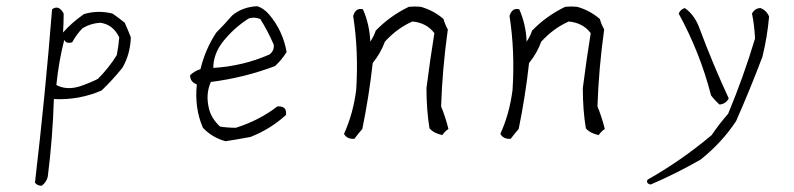

<svg xmlns="http://www.w3.org/2000/svg" viewBox="-20 -475 2540 614"><path d="M146.5 -445.3Q168 -460.9 183.6 -431.6Q183.6 -402.3 181.6 -371.1Q207 -400.4 248 -429.7Q293 -443.4 339.8 -431.6Q357.4 -419.9 378.9 -402.3Q388.7 -380.9 398.4 -355.5Q396.5 -300.8 371.1 -257.8Q339.8 -218.8 304.7 -185.5Q232.4 -154.3 152.3 -158.2Q148.4 -33.2 132.8 89.8Q128.9 107.4 113.3 119.1Q99.6 119.1 91.8 109.4Q125 -173.8 146.5 -445.3ZM300.8 -402.3Q269.5 -400.4 244.1 -384.8Q224.6 -365.2 210.9 -339.8Q191.4 -334 185.5 -347.7Q168 -279.3 160.2 -203.1Q193.4 -185.5 236.3 -199.2Q265.6 -209 293 -222.7Q328.1 -257.8 353.5 -298.8Q359.4 -330.1 361.3 -355.5Q341.8 -396.5 300.8 -402.3Z M722.7 -425.8Q755.9 -453.1 802.7 -455.1Q822.3 -449.2 839.8 -429.7Q884.8 -377 896.5 -308.6Q880.9 -283.2 859.4 -263.7Q761.7 -226.6 654.3 -212.9Q636.7 -173.8 648.4 -127Q656.2 -95.7 683.6 -70.3Q707 -66.4 734.4 -66.4Q808.6 -89.8 867.2 -134.8Q898.4 -136.7 894.5 -107.4Q845.7 -62.5 781.2 -37.1Q740.2 -29.3 701.2 -23.4Q658.2 -35.2 628.9 -66.4Q601.6 -128.9 609.4 -205.1Q587.9 -212.9 587.9 -234.4Q601.6 -248 621.1 -253.9Q636.7 -318.4 671.9 -371.1Q697.3 -396.5 722.7 -425.8ZM812.5 -414.1Q793 -421.9 775.4 -416Q726.6 -384.8 691.4 -339.8Q662.1 -300.8 662.1 -257.8Q757.8 -263.7 841.8 -300.8Q857.4 -312.5 855.5 -332Q835.9 -377 812.5 -414.1Z M1287.1 -453.1Q1306.6 -455.1 1326.2 -453.1Q1367.2 -441.4 1398.4 -414.1Q1402.3 -398.4 1412.1 -380.9Q1394.5 -253.9 1390.6 -134.8Q1404.3 -101.6 1414.1 -62.5Q1402.3 -54.7 1394.5 -43Q1367.2 -48.8 1353.5 -64.5Q1343.8 -123 1343.8 -193.4Q1355.5 -285.2 1369.1 -369.1Q1343.8 -402.3 1298.8 -406.2Q1250 -384.8 1210.9 -341.8Q1197.3 -304.7 1171.9 -273.4Q1160.2 -168 1138.7 -62.5Q1125 -46.9 1113.3 -31.2Q1089.8 -29.3 1080.1 -46.9Q1109.4 -111.3 1119.1 -187.5Q1127 -312.5 1109.4 -423.8Q1117.2 -451.2 1140.6 -445.3Q1162.1 -396.5 1164.1 -341.8Q1175.8 -359.4 1181.6 -377Q1226.6 -423.8 1287.1 -453.1Z M1787.1 -453.1Q1806.6 -455.1 1826.2 -453.1Q1867.2 -441.4 1898.4 -414.1Q1902.3 -398.4 1912.1 -380.9Q1894.5 -253.9 1890.6 -134.8Q1904.3 -101.6 1914.1 -62.5Q1902.3 -54.7 1894.5 -43Q1867.2 -48.8 1853.5 -64.5Q1843.8 -123 1843.8 -193.4Q1855.5 -285.2 1869.1 -369.1Q1843.8 -402.3 1798.8 -406.2Q1750 -384.8 1710.9 -341.8Q1697.3 -304.7 1671.9 -273.4Q1660.2 -168 1638.7 -62.5Q1625 -46.9 1613.3 -31.2Q1589.8 -29.3 1580.1 -46.9Q1609.4 -111.3 1619.1 -187.5Q1627 -312.5 1609.4 -423.8Q1617.2 -451.2 1640.6 -445.3Q1662.1 -396.5 1664.1 -341.8Q1675.8 -359.4 1681.6 -377Q1726.6 -423.8 1787.1 -453.1Z M2384.8 -431.6Q2394.5 -449.2 2412.1 -449.2Q2431.6 -441.4 2439.5 -421.9Q2433.6 -355.5 2418 -293Q2378.9 -189.5 2334 -87.9Q2289.1 -19.5 2220.7 35.2Q2142.6 80.1 2060.5 115.2Q2044.9 111.3 2050.8 99.6Q2158.2 39.1 2255.9 -43Q2279.3 -78.1 2308.6 -111.3Q2357.4 -228.5 2394.5 -351.6Q2392.6 -394.5 2384.8 -431.6ZM2150.4 -431.6Q2156.2 -445.3 2169.9 -449.2Q2201.2 -427.7 2216.8 -384.8Q2259.8 -269.5 2310.5 -160.2Q2300.8 -142.6 2281.2 -140.6Q2265.6 -154.3 2253.9 -169.9Q2218.8 -306.6 2150.4 -431.6Z"/></svg>

Font: BoLeHuaiShuti
Style: Regular
Weight: 400
Designer: Aston.linsen@gmail.com
Foundry: BoLe
Version: Version 1.00 June 15, 2016, initial release